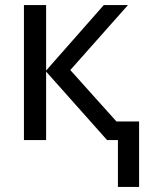

<svg xmlns="http://www.w3.org/2000/svg" viewBox="-20 -556 577 762"><path d="M448 186V0H405L163 -272V0H75V-536H163V-276L392 -536H488L259 -278L442 -74H532V186Z"/></svg>

Font: Advent Sans Logo
Style: Regular
Weight: 400
Designer: Types & Symbols
Foundry: Types & Symbols
Version: Version 1.002